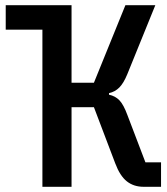

<svg xmlns="http://www.w3.org/2000/svg" viewBox="-20 -718 640 738"><path d="M143 -604H2V-698H255V-400H341L462 -698H577L469 -432Q455 -398 438.5 -381.5Q422 -365 399 -360V-354Q423 -349 439 -332.5Q455 -316 470 -275L539 -94H599V0H532Q494 0 467.5 -21Q441 -42 423 -90L341 -306H255V0H143Z"/></svg>

Font: IBM Plex Mono Medium
Style: Regular
Weight: 500
Monospace: yes
Designer: Mike Abbink, Paul van der Laan, Pieter van Rosmalen
Foundry: Bold Monday
Version: Version 2.3